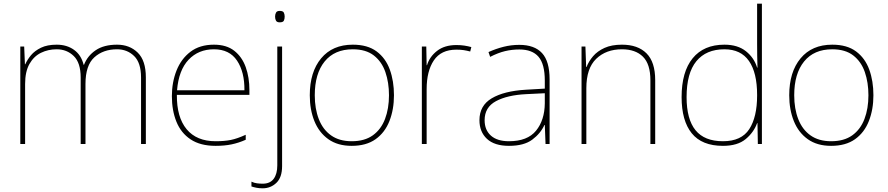

<svg xmlns="http://www.w3.org/2000/svg" viewBox="-20 -780 4811 1040"><path d="M614 -538Q682 -538 726 -495Q770 -452 770 -361V0H744V-360Q744 -440 706.5 -476.5Q669 -513 614 -513Q539 -513 491 -469.5Q443 -426 443 -325V0H417V-360Q417 -440 379.5 -476.5Q342 -513 287 -513Q241 -513 202 -494Q163 -475 139.5 -433.5Q116 -392 116 -325V0H90V-528H111L115 -432H117Q128 -457 148 -481Q168 -505 202 -521.5Q236 -538 287 -538Q342 -538 381 -510Q420 -482 433 -429H435Q454 -478 498.5 -508Q543 -538 614 -538Z M1139 -538Q1207 -538 1249 -505Q1291 -472 1311 -416.5Q1331 -361 1331 -291V-266H938Q937 -145 991 -80Q1045 -15 1148 -15Q1196 -15 1230.5 -22Q1265 -29 1311 -50V-23Q1273 -6 1234.5 2Q1196 10 1148 10Q1065 10 1012.5 -25Q960 -60 935.5 -121Q911 -182 911 -259Q911 -334 936 -397.5Q961 -461 1011.5 -499.5Q1062 -538 1139 -538ZM1139 -513Q1055 -513 1001.5 -456.5Q948 -400 939 -291H1304Q1305 -390 1264 -451.5Q1223 -513 1139 -513Z M1470 -690Q1470 -702 1475 -711.5Q1480 -721 1495 -721Q1513 -721 1517.5 -711.5Q1522 -702 1522 -690Q1522 -677 1517.5 -668Q1513 -659 1495 -659Q1480 -659 1475 -668Q1470 -677 1470 -690ZM1403 240Q1384 240 1369 237Q1354 234 1342 230V204Q1357 211 1372.5 213Q1388 215 1403 215Q1443 215 1462.5 188.5Q1482 162 1482 116V-528H1508V120Q1508 181 1477 210.5Q1446 240 1403 240Z M2114 -264Q2114 -187 2089.5 -124.5Q2065 -62 2014.5 -26Q1964 10 1885 10Q1809 10 1758.5 -26Q1708 -62 1683 -124Q1658 -186 1658 -264Q1658 -390 1719.5 -464Q1781 -538 1891 -538Q1971 -538 2020 -501.5Q2069 -465 2091.5 -403Q2114 -341 2114 -264ZM1685 -264Q1685 -191 1707 -134.5Q1729 -78 1773.5 -46.5Q1818 -15 1885 -15Q1955 -15 1999.5 -47Q2044 -79 2065.5 -135.5Q2087 -192 2087 -264Q2087 -333 2067.5 -389.5Q2048 -446 2005 -479.5Q1962 -513 1891 -513Q1792 -513 1738.5 -447Q1685 -381 1685 -264Z M2452 -536Q2476 -536 2495.5 -533Q2515 -530 2533 -525L2527 -501Q2508 -506 2491.5 -508.5Q2475 -511 2452 -511Q2369 -511 2330 -453Q2291 -395 2291 -297V0H2265V-528H2289L2291 -427H2293Q2307 -473 2347.5 -504.5Q2388 -536 2452 -536Z M2793 -537Q2875 -537 2916 -492.5Q2957 -448 2957 -350V0H2935L2931 -103H2929Q2908 -57 2863 -23.5Q2818 10 2737 10Q2658 10 2617.5 -28Q2577 -66 2577 -129Q2577 -208 2643.5 -247.5Q2710 -287 2828 -294L2931 -300V-343Q2931 -433 2897 -472.5Q2863 -512 2793 -512Q2753 -512 2715.5 -503Q2678 -494 2635 -472L2626 -498Q2666 -516 2707.5 -526.5Q2749 -537 2793 -537ZM2830 -270Q2728 -265 2666.5 -232Q2605 -199 2605 -129Q2605 -76 2639 -45.5Q2673 -15 2737 -15Q2837 -15 2883.5 -72Q2930 -129 2931 -220V-275Z M3349 -538Q3435 -538 3482 -491Q3529 -444 3529 -346V0H3503V-345Q3503 -433 3462.5 -473Q3422 -513 3349 -513Q3263 -513 3209.5 -461.5Q3156 -410 3156 -302V0H3130V-528H3151L3155 -417H3157Q3169 -448 3192.5 -475.5Q3216 -503 3254.5 -520.5Q3293 -538 3349 -538Z M3896 10Q3782 10 3727 -58Q3672 -126 3672 -254Q3672 -391 3732 -464.5Q3792 -538 3904 -538Q3976 -538 4020.5 -502.5Q4065 -467 4081 -414H4083Q4082 -448 4081.5 -480Q4081 -512 4081 -543V-760H4107V0H4085L4083 -113H4081Q4063 -63 4019 -26.5Q3975 10 3896 10ZM3896 -15Q3996 -15 4038.5 -80.5Q4081 -146 4081 -263V-266Q4081 -386 4037 -449.5Q3993 -513 3904 -513Q3805 -513 3752 -448.5Q3699 -384 3699 -254Q3699 -134 3747.5 -74.5Q3796 -15 3896 -15Z M4711 -264Q4711 -187 4686.5 -124.5Q4662 -62 4611.5 -26Q4561 10 4482 10Q4406 10 4355.5 -26Q4305 -62 4280 -124Q4255 -186 4255 -264Q4255 -390 4316.5 -464Q4378 -538 4488 -538Q4568 -538 4617 -501.5Q4666 -465 4688.5 -403Q4711 -341 4711 -264ZM4282 -264Q4282 -191 4304 -134.5Q4326 -78 4370.5 -46.5Q4415 -15 4482 -15Q4552 -15 4596.5 -47Q4641 -79 4662.5 -135.5Q4684 -192 4684 -264Q4684 -333 4664.5 -389.5Q4645 -446 4602 -479.5Q4559 -513 4488 -513Q4389 -513 4335.5 -447Q4282 -381 4282 -264Z"/></svg>

Font: Noto Sans Myanmar Thin
Style: Regular
Weight: 100
Designer: Monotype Design Team
Foundry: Monotype Imaging Inc.
Version: Version 2.107; ttfautohint (v1.8.4.7-5d5b)